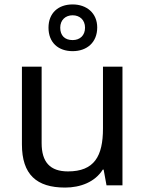

<svg xmlns="http://www.w3.org/2000/svg" viewBox="-20 -837 658 867"><path d="M308 -606C372 -606 419 -645 419 -713C419 -778 371 -817 308 -817C243 -817 199 -778 199 -712C199 -645 243 -606 308 -606ZM308 -656C272 -656 252 -677 252 -712C252 -747 276 -768 308 -768C340 -768 364 -747 364 -712C364 -677 341 -656 308 -656ZM533 -536H445V-257C445 -132 406 -63 287 -63C206 -63 168 -105 168 -191V-536H79V-185C79 -49 145 10 274 10C343 10 409 -15 444 -71H448L461 0H533Z"/></svg>

Font: Noto Sans Lycian
Style: Regular
Weight: 400
Designer: Monotype Design Team
Foundry: Monotype Imaging Inc.
Version: Version 2.002